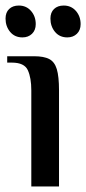

<svg xmlns="http://www.w3.org/2000/svg" viewBox="-28 -673 311 693"><path d="M53 -538Q25 -538 8.5 -558Q-8 -578 -8 -606Q-8 -628 5 -640.5Q18 -653 40 -653Q67 -653 84 -633.5Q101 -614 101 -586Q101 -564 87.5 -551Q74 -538 53 -538ZM215 -538Q187 -538 170.5 -558Q154 -578 154 -606Q154 -628 167 -640.5Q180 -653 202 -653Q229 -653 246 -633.5Q263 -614 263 -586Q263 -564 249.5 -551Q236 -538 215 -538ZM85 0V-347Q85 -392 72.5 -419.5Q60 -447 15 -447H-2V-470H95Q130 -470 149.5 -460Q169 -450 177 -423.5Q185 -397 185 -347V0Z"/></svg>

Font: El Messiri Medium
Style: Regular
Weight: 500
Designer: Mohamed Gaber
Foundry: Kief Type Foundry
Version: Version 2.020; ttfautohint (v1.8.3)